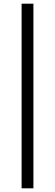

<svg xmlns="http://www.w3.org/2000/svg" viewBox="-20 -766 298 1040"><path d="M97 -746H161V254H97Z"/></svg>

Font: HK Grotesk
Style: Regular
Weight: 400
Designer: Alfredo Marco Pradil
Foundry: Hanken Design Co.
Version: Version 3.001